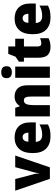

<svg xmlns="http://www.w3.org/2000/svg" viewBox="1099 -1915 826 3064"><g transform="rotate(-90 1512.0 -383.0)"><path d="M190 0 1 -553H187L266 -249Q270 -235 273.5 -213.5Q277 -192 278 -170H281Q282 -190 285.5 -210.5Q289 -231 293 -248L376 -553H562L373 0Z M850 -563Q962 -563 1026.5 -499Q1091 -435 1091 -310V-225H780Q782 -177 809 -150Q836 -123 891 -123Q937 -123 976 -133Q1015 -143 1058 -166V-31Q1020 -10 975 0Q930 10 867 10Q744 10 672.5 -60Q601 -130 601 -273Q601 -418 668 -490.5Q735 -563 850 -563ZM856 -435Q826 -435 805.5 -413.5Q785 -392 783 -343H927Q926 -386 908 -410.5Q890 -435 856 -435Z M1505 -563Q1585 -563 1634 -513Q1683 -463 1683 -360V0H1503V-304Q1503 -359 1490 -387Q1477 -415 1444 -415Q1398 -415 1382 -374Q1366 -333 1366 -246V0H1187V-553H1324L1347 -482H1354Q1378 -521 1415.5 -542Q1453 -563 1505 -563Z M1892 -776Q1934 -776 1960.5 -757Q1987 -738 1987 -691Q1987 -645 1960 -626Q1933 -607 1892 -607Q1849 -607 1823 -626Q1797 -645 1797 -691Q1797 -739 1822.5 -757.5Q1848 -776 1892 -776ZM1981 -553V0H1802V-553Z M2350 -137Q2372 -137 2392 -142Q2412 -147 2434 -156V-21Q2404 -7 2371.5 1.5Q2339 10 2293 10Q2212 10 2167.5 -33Q2123 -76 2123 -182V-414H2060V-495L2139 -548L2184 -664H2303V-553H2426V-414H2303V-191Q2303 -137 2350 -137Z M2747 -563Q2859 -563 2923.5 -499Q2988 -435 2988 -310V-225H2677Q2679 -177 2706 -150Q2733 -123 2788 -123Q2834 -123 2873 -133Q2912 -143 2955 -166V-31Q2917 -10 2872 0Q2827 10 2764 10Q2641 10 2569.5 -60Q2498 -130 2498 -273Q2498 -418 2565 -490.5Q2632 -563 2747 -563ZM2753 -435Q2723 -435 2702.5 -413.5Q2682 -392 2680 -343H2824Q2823 -386 2805 -410.5Q2787 -435 2753 -435Z"/></g></svg>

Font: Noto Sans Hebrew SemiCondensed Black
Style: Regular
Weight: 900
Width: 4
Designer: Ben Nathan
Foundry: Google LLC
Version: Version 3.001; ttfautohint (v1.8.4.7-5d5b)